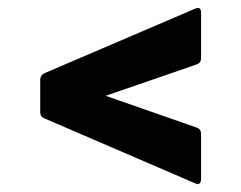

<svg xmlns="http://www.w3.org/2000/svg" viewBox="-20 -541 612 487"><path d="M475 -76 92 -241Q82 -245 82 -257V-338Q82 -350 92 -355L475 -519Q490 -526 490 -508V-394Q490 -382 480 -378L248 -298L480 -217Q490 -213 490 -201V-87Q490 -79 486 -75.5Q482 -72 475 -76Z"/></svg>

Font: Sofia Sans Semi Condensed Black
Style: Regular
Weight: 900
Designer: Botio Nikoltchev, Ani Petrova
Foundry: lettersoup
Version: Version 4.100; ttfautohint (v1.8.4.7-5d5b)